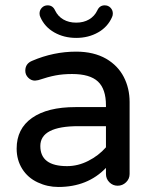

<svg xmlns="http://www.w3.org/2000/svg" viewBox="-20 -707 589 737"><path d="M134.8 -641.6Q131.8 -647.5 131.8 -655.3Q131.8 -668 140.6 -677.2Q149.4 -686.5 163.1 -686.5Q182.6 -686.5 191.4 -667Q202.1 -644.5 223.1 -632.3Q244.1 -620.1 272.5 -620.1Q300.8 -620.1 321.8 -632.3Q342.8 -644.5 353.5 -667Q362.3 -686.5 381.8 -686.5Q395.5 -686.5 404.3 -677.2Q413.1 -668 413.1 -655.3Q413.1 -647.5 410.2 -641.6Q393.6 -603.5 356.4 -582.5Q319.3 -561.5 272.5 -561.5Q225.6 -561.5 188.5 -582.5Q151.4 -603.5 134.8 -641.6ZM125 -6.8Q86.9 -24.4 65.4 -58.6Q43.9 -92.8 43.9 -136.7Q43.9 -212.9 103 -254.4Q162.1 -295.9 269.5 -295.9H386.7V-302.7Q386.7 -365.2 356 -394Q325.2 -422.9 256.8 -422.9Q221.7 -422.9 193.4 -417.5Q165 -412.1 127 -399.4L114.3 -397.5Q99.6 -397.5 88.4 -408.7Q77.1 -419.9 77.1 -435.5Q77.1 -462.9 103.5 -473.6Q185.5 -508.8 272.5 -508.8Q339.8 -508.8 387.7 -481.4Q432.6 -455.1 455.1 -411.6Q477.5 -368.2 477.5 -315.4V-39.1Q477.5 -20.5 463.9 -7.3Q450.2 5.9 431.6 5.9Q413.1 5.9 399.9 -7.3Q386.7 -20.5 386.7 -39.1V-62.5Q316.4 10.7 204.1 10.7Q162.1 10.7 125 -6.8ZM386.7 -141.6V-222.7H281.2Q134.8 -222.7 134.8 -146.5Q134.8 -69.3 237.3 -69.3Q279.3 -69.3 318.8 -89.4Q358.4 -109.4 386.7 -141.6Z"/></svg>

Font: jf-openhuninn-1.1
Style: Regular
Weight: 400
Designer: [Kosugi Maru]
      Designed by Motoya company      

      [Varela Round]
      Joe Prince(Latin component); Avraham Co
Foundry: justfont CO.,LTD.
Version: 1.1